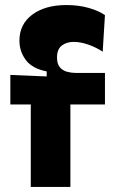

<svg xmlns="http://www.w3.org/2000/svg" viewBox="-20 -741 449 761"><path d="M102 0V-327H21V-444L165 -438V-458Q108 -469 82.5 -503Q57 -537 57 -580Q57 -645 108 -683Q159 -721 243 -721Q292 -721 332 -709.5Q372 -698 396 -681L387 -536Q362 -553 330.5 -564Q299 -575 272 -575Q244 -575 225 -560.5Q206 -546 206 -513Q206 -487 217.5 -474Q229 -461 246 -456.5Q263 -452 279 -452H396V-327H259V0Z"/></svg>

Font: Bricolage Grotesque 12pt ExtraBold
Style: Regular
Weight: 800
Designer: Mathieu Triay
Foundry: Atelier Triay
Version: Version 1.001; ttfautohint (v1.8.4.7-5d5b);gftools[0.9.33.de